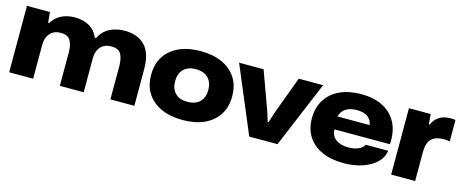

<svg xmlns="http://www.w3.org/2000/svg" viewBox="-37 -1024 3621 1508"><g transform="rotate(15 1774.0 -270.0)"><path d="M46 0V-540H233L241 -455H250Q276 -501 324 -525.5Q372 -550 435 -550Q503 -550 552.5 -521.5Q602 -493 625 -436H635Q667 -497 719.5 -523.5Q772 -550 841 -550Q946 -550 1005 -488.5Q1064 -427 1064 -297V0H869V-272Q869 -331 849 -367.5Q829 -404 770 -404Q714 -404 683 -369Q652 -334 652 -279V0H458V-272Q458 -331 437.5 -367.5Q417 -404 358 -404Q302 -404 271.5 -368.5Q241 -333 241 -279V0Z M1457 10Q1358 10 1284 -23Q1210 -56 1169 -118.5Q1128 -181 1128 -270Q1128 -359 1169 -421.5Q1210 -484 1284 -517Q1358 -550 1457 -550Q1557 -550 1631 -517Q1705 -484 1746 -421.5Q1787 -359 1787 -270Q1787 -182 1746.5 -119.5Q1706 -57 1632 -23.5Q1558 10 1457 10ZM1457 -138Q1523 -138 1558 -173.5Q1593 -209 1593 -270Q1593 -331 1558 -367Q1523 -403 1457 -403Q1392 -403 1357.5 -367Q1323 -331 1323 -270Q1323 -209 1357.5 -173.5Q1392 -138 1457 -138Z M1998 0 1771 -540H1970L2083 -230L2108 -149H2116L2141 -230L2256 -540H2454L2228 0Z M2765 10Q2665 10 2591 -23Q2517 -56 2476.5 -118Q2436 -180 2436 -267Q2436 -356 2477 -419.5Q2518 -483 2591.5 -516.5Q2665 -550 2763 -550Q2868 -550 2941.5 -511.5Q3015 -473 3051.5 -401Q3088 -329 3081 -228H2630Q2631 -177 2668.5 -148Q2706 -119 2770 -119Q2817 -119 2852.5 -134.5Q2888 -150 2898 -175H3081Q3074 -120 3031.5 -78.5Q2989 -37 2920 -13.5Q2851 10 2765 10ZM2762 -420Q2707 -420 2672 -397.5Q2637 -375 2627 -332H2888Q2883 -372 2852 -396Q2821 -420 2762 -420Z M3152 0V-540H3329L3336 -458H3343Q3359 -499 3396 -523.5Q3433 -548 3485 -548Q3498 -548 3508.5 -547.5Q3519 -547 3529 -546V-371Q3517 -373 3504 -374.5Q3491 -376 3480 -376Q3416 -376 3382 -344.5Q3348 -313 3347 -238V0Z"/></g></svg>

Font: Mona Sans Expanded ExtraBold
Style: Regular
Weight: 800
Width: 7
Designer: Deni Anggara
Foundry: GitHub
Version: Version 1.001; ttfautohint (v1.8.4.7-5d5b);gftools[0.9.33]